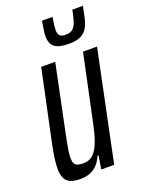

<svg xmlns="http://www.w3.org/2000/svg" viewBox="-136 -763 628 837"><g transform="rotate(-20 178.5 -345.0)"><path d="M90 8Q62 8 44 0.5Q26 -7 18 -24Q10 -41 10 -67Q10 -88 13.5 -114.5Q17 -141 24 -175L95 -510H160L97 -206Q88 -163 83.5 -136Q79 -109 79 -93Q79 -77 83.5 -68Q88 -59 98 -55.5Q108 -52 124 -52Q149 -52 165.5 -65Q182 -78 194 -103Q206 -128 214.5 -162.5Q223 -197 232 -241L289 -510H354L248 0H188L198 -62H193Q184 -40 170 -24.5Q156 -9 136 -0.5Q116 8 90 8ZM245 -563Q211 -563 192 -570.5Q173 -578 165.5 -593Q158 -608 158 -628Q158 -643 161 -660.5Q164 -678 167 -698H216Q213 -680 211 -664.5Q209 -649 209 -637Q209 -622 216.5 -613.5Q224 -605 244 -605Q266 -605 277.5 -615.5Q289 -626 295.5 -647Q302 -668 308 -698H357Q351 -668 345.5 -643.5Q340 -619 329.5 -601Q319 -583 299 -573Q279 -563 245 -563Z"/></g></svg>

Font: Saira UltraCondensed Medium
Style: Italic
Weight: 500
Width: 1
Italic angle: -12°
Designer: Hector Gatti with collaboration of the Omnibus-Type team
Foundry: Omnibus-Type
Version: Version 1.101